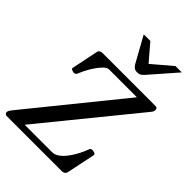

<svg xmlns="http://www.w3.org/2000/svg" viewBox="-272 -1069 1184 1184"><g transform="rotate(45 320.0 -477.0)"><path d="M0.5 -16.6Q0.5 -24.9 5.6 -33.2Q10.7 -41.5 25.9 -60.1L503.9 -649.9H262.7Q244.6 -649.9 225.1 -630.1Q205.6 -610.4 187.7 -582.8Q169.9 -555.2 158 -530.8Q146 -506.3 143.1 -497.6Q140.1 -488.3 134.8 -484.9Q129.4 -481.4 121.6 -481.4Q116.2 -481.4 105 -485.6Q93.8 -489.7 95.7 -498L131.8 -672.9Q134.3 -684.1 142.8 -688.5Q151.4 -692.9 158.7 -692.9H623.5Q631.3 -692.9 635.7 -688.7Q640.1 -684.6 640.1 -677.7Q640.1 -667 637.9 -661.4Q635.7 -655.8 627.4 -646L134.3 -40.5H372.6Q396 -40.5 417.2 -55.4Q438.5 -70.3 456.3 -93.3Q474.1 -116.2 487.8 -140.4Q501.5 -164.6 510 -183.8Q518.6 -203.1 520.5 -210Q523.4 -219.7 528.8 -222.9Q534.2 -226.1 542 -226.1Q547.4 -226.1 558.8 -221.9Q570.3 -217.8 568.4 -209.5L528.8 -20Q526.9 -11.7 518.6 -5.9Q510.3 0 498.5 0H17.1Q10.7 0 5.6 -4.9Q0.5 -9.8 0.5 -16.6ZM396 -759.3Q378.4 -759.3 369.4 -766.6Q360.4 -773.9 353.5 -784.2L259.3 -954.1H316.9L409.2 -846.2L536.1 -954.1H591.3L446.8 -788.6Q437 -776.4 425.5 -767.8Q414.1 -759.3 396 -759.3Z"/></g></svg>

Font: Gelasio
Style: Italic
Weight: 400
Italic angle: -8.5°
Designer: Eben Sorkin
Foundry: Eben Sorkin
Version: Version 1.008